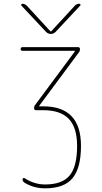

<svg xmlns="http://www.w3.org/2000/svg" viewBox="-20 -770 540 1020"><path d="M99.6 -500Q89.8 -500 89.8 -509.8Q89.8 -519.5 99.6 -519.5H394.5Q404.3 -519.5 404.8 -509.8Q405.3 -500 399.4 -492.2L188.5 -208V-207L186.5 -206.1Q186.5 -205.1 188.5 -205.1H210Q410.2 -205.1 410.2 4.9Q410.2 123 365.2 176.8Q320.3 230.5 219.7 230.5Q160.2 230.5 111.3 201.2Q100.6 195.3 99.6 181.6Q99.6 177.7 104 176.3Q108.4 174.8 111.3 176.8Q162.1 210 219.7 210Q310.5 210 350.1 162.1Q389.6 114.3 389.6 4.9Q389.6 -91.8 345.7 -138.2Q301.8 -184.6 210 -184.6H170.9Q161.1 -184.6 161.1 -195.3Q161.1 -206.1 167 -212.9L377.9 -497.1V-499Q377.9 -500 377 -500ZM224.6 -600.6 93.8 -740.2Q91.8 -743.2 93.3 -746.6Q94.7 -750 98.6 -750Q111.3 -750 122.1 -740.2L248 -603.5H250H252L377.9 -740.2Q387.7 -750 401.4 -750Q405.3 -750 407.2 -746.6Q409.2 -743.2 406.2 -740.2L275.4 -600.6Q264.6 -589.8 250 -589.8Q235.4 -589.8 224.6 -600.6Z"/></svg>

Font: Rounded-X Mgen+ 1m thin
Style: Regular
Weight: 100
Designer: [Source Han Sans]
Ryoko NISHIZUKA  (kana & ideographs); Paul D. Hunt (Latin, Greek & Cyrillic); Wenlong ZHANG  (bopomofo
Version: Version 1.059.20150602